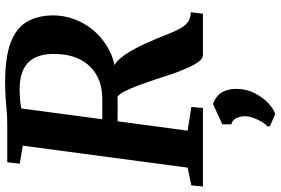

<svg xmlns="http://www.w3.org/2000/svg" viewBox="-188 -602 1066 729"><g transform="rotate(-90 344.5 -238.0)"><path d="M0.5 0 4.5 -44 72 -58 155.5 -684 87 -695.5 92.5 -743H234Q263 -743 286.2 -745Q309.5 -747 335.2 -749Q361 -751 397 -751Q491.5 -751 546.8 -730Q602 -709 625.8 -668.5Q649.5 -628 650 -570.5Q650 -509 620.5 -455.5Q591 -402 538.5 -367.8Q486 -333.5 417 -329L447.5 -338Q464 -339 481 -320.5Q498 -302 514 -274.8Q530 -247.5 542.5 -220Q555 -192.5 562 -175Q574.5 -144.5 584 -121Q593.5 -97.5 603.8 -80.8Q614 -64 627.8 -55.2Q641.5 -46.5 662 -46L656.5 0H498Q487.5 0 476.2 -13.8Q465 -27.5 454 -51.2Q443 -75 431.5 -106Q420 -140.5 408.2 -176.2Q396.5 -212 384.8 -243.5Q373 -275 362 -296.8Q351 -318.5 340.5 -324.5Q337.5 -324.5 325 -324Q312.5 -323.5 296 -323.8Q279.5 -324 263.2 -324Q247 -324 236.5 -324L243 -383Q252.5 -382.5 267.8 -382.2Q283 -382 299.5 -382Q316 -382 329 -382Q342 -382 346.5 -382.5Q384 -384.5 413.8 -398.8Q443.5 -413 464 -437.8Q484.5 -462.5 494.8 -497.2Q505 -532 503.5 -575.5Q501.5 -635.5 468.5 -665.8Q435.5 -696 368.5 -696Q358.5 -696 341 -695Q323.5 -694 305.2 -691.2Q287 -688.5 275.5 -683L301 -721.5L212.5 -58L302.5 -44L298.5 0ZM228.5 254 229 244Q237.5 237.5 246.2 222.8Q255 208 261.5 189.8Q268 171.5 267 156Q266.5 139 259 125Q251.5 111 236.5 108V73.5L314 38Q346 50.5 358.8 73.5Q371.5 96.5 371 130Q370.5 165 355.2 195.5Q340 226 318 247Q296 268 275.5 274.5Z"/></g></svg>

Font: Merriweather 28pt
Style: Bold Italic
Weight: 700
Italic angle: -7.8°
Version: Version 2.101